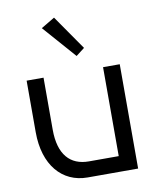

<svg xmlns="http://www.w3.org/2000/svg" viewBox="-83 -797 707 861"><g transform="rotate(-10 271.0 -366.0)"><path d="M222 -732 160 -695 292 -545 331 -575ZM52 -475V-240C52 -91 130 0 246 0H476V-475H400V-70H264C180 -70 129 -124 129 -238V-475Z"/></g></svg>

Font: Mint Spirit
Style: Regular
Weight: 400
Designer: HARENDAL Hirwen
Foundry: Arkandis Digital Foundry.
Version: Version 1.004;FFEdit